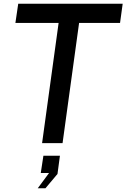

<svg xmlns="http://www.w3.org/2000/svg" viewBox="-20 -762 673 1022"><path d="M292 -640 204 0H313L401 -640H619L633 -742H77L62 -640ZM222 240 286 164 299 67H211L197 159H241L181 240Z"/></svg>

Font: Cheyenne Sans Medium
Style: Italic
Weight: 500
Italic angle: -8.13011°
Designer: The Public Sans project authors (U.S. Web Design System), Libre Franklin designed by Pablo Impallari and Rodrigo Fuenzal
Foundry: The Cheyenne Sans Project Authors
Version: Version 2.007